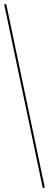

<svg xmlns="http://www.w3.org/2000/svg" viewBox="-20 -780 235 921"><path d="M185 121H195L10 -760H0Z"/></svg>

Font: Noto Serif Display Condensed ExtraBold
Style: Regular
Weight: 800
Width: 3
Designer: Monotype Design Team
Foundry: Monotype Imaging Inc.
Version: Version 2.009